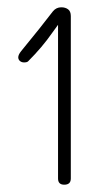

<svg xmlns="http://www.w3.org/2000/svg" viewBox="-20 -870 294 526"><path d="M174 -826V-381Q174 -364 156 -364Q139 -364 139 -381V-802L123 -780Q96 -741 57 -702Q54 -699 46 -699Q39 -699 34.5 -703Q30 -707 30 -713Q30 -720 38 -730Q93 -797 125 -839Q134 -850 148 -850Q159 -850 166.5 -844.5Q174 -839 174 -826Z"/></svg>

Font: Mali ExtraLight
Style: Regular
Weight: 275
Version: Version 1.000; ttfautohint (v1.6)